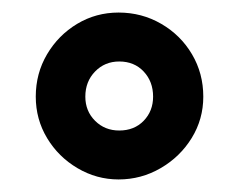

<svg xmlns="http://www.w3.org/2000/svg" viewBox="-20 -692 381 306"><path d="M37 -538Q37 -575 55 -605.5Q73 -636 103 -654Q133 -672 169 -672Q206 -672 237 -654Q268 -636 286 -605.5Q304 -575 304 -538Q304 -502 285.5 -472Q267 -442 236 -424Q205 -406 169 -406Q134 -406 103.5 -424Q73 -442 55 -472Q37 -502 37 -538ZM224 -538Q224 -562 209 -578Q194 -594 170 -594Q147 -594 131.5 -578Q116 -562 116 -538Q116 -515 131.5 -499.5Q147 -484 170 -484Q194 -484 209 -499.5Q224 -515 224 -538Z"/></svg>

Font: Pridi Medium
Style: Regular
Weight: 500
Designer: Katatrad Team
Foundry: CadsonDemak
Version: Version 1.001